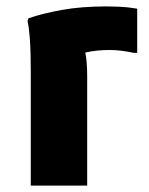

<svg xmlns="http://www.w3.org/2000/svg" viewBox="-20 -579 466 599"><path d="M76 0V-352Q76 -372 75.5 -403.5Q75 -435 72.5 -465.5Q70 -496 66 -514L69 -522Q112 -537 173 -548Q234 -559 313 -559Q328 -559 353 -558Q378 -557 408 -552V-414H397Q380 -418 360.5 -420.5Q341 -423 322 -423Q280 -423 246 -415Q252 -389 252 -340V0Z"/></svg>

Font: Kufam
Style: Bold
Weight: 700
Designer: Wael Morcos, Artur Schmal
Foundry: Original Type
Version: Version 1.300; ttfautohint (v1.8.3)